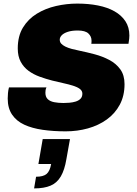

<svg xmlns="http://www.w3.org/2000/svg" viewBox="-20 -720 762 1070"><path d="M346 12Q277 12 218 3.5Q159 -5 115.5 -25Q72 -45 47.5 -81Q23 -117 23 -171Q23 -185 24.5 -201.5Q26 -218 30 -233H239Q235 -225 234 -217.5Q233 -210 233 -203Q233 -180 246 -167.5Q259 -155 282 -150.5Q305 -146 334 -146Q349 -146 367 -147.5Q385 -149 401.5 -154Q418 -159 428.5 -169.5Q439 -180 439 -198Q439 -214 425 -224.5Q411 -235 387 -242.5Q363 -250 333 -256.5Q303 -263 271 -271Q236 -280 201.5 -292.5Q167 -305 139.5 -325Q112 -345 95.5 -375.5Q79 -406 79 -450Q79 -519 108 -566.5Q137 -614 185 -643.5Q233 -673 292 -686.5Q351 -700 411 -700Q473 -700 526 -689.5Q579 -679 618 -657Q657 -635 679 -601.5Q701 -568 701 -522Q701 -514 700 -504Q699 -494 696 -476H489Q490 -483 490 -486.5Q490 -490 490 -494Q490 -517 472.5 -533.5Q455 -550 413 -550Q380 -550 357.5 -542.5Q335 -535 324 -523.5Q313 -512 313 -499Q313 -486 321 -477Q329 -468 344 -460.5Q359 -453 379.5 -447.5Q400 -442 425 -437Q464 -429 507.5 -417.5Q551 -406 589 -386Q627 -366 650.5 -333.5Q674 -301 674 -251Q674 -186 647.5 -136.5Q621 -87 575 -54Q529 -21 470 -4.5Q411 12 346 12ZM170 330 181 265Q221 265 239.5 249.5Q258 234 265 194H194L218 55H370L350 167Q340 227 319 263Q298 299 262 314.5Q226 330 170 330Z"/></svg>

Font: Archivo SemiBold Black
Style: Italic
Weight: 900
Italic angle: -10°
Version: Version 2.001